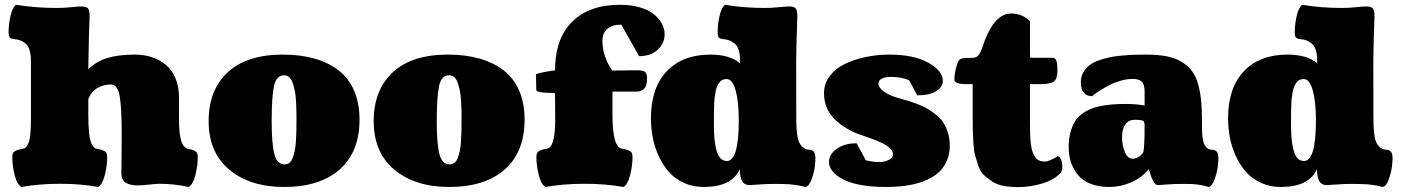

<svg xmlns="http://www.w3.org/2000/svg" viewBox="-20 -760 5797 794"><path d="M345.7 -506.8 345.2 -473.1Q377 -505.9 423.3 -520Q469.7 -534.2 538.6 -534.2Q576.2 -534.2 608.4 -523.4Q640.6 -512.7 666 -491.7Q691.4 -470.7 705.8 -436Q720.2 -401.4 720.2 -356.9V-274.4Q720.2 -254.4 720.7 -239.7Q721.2 -225.1 723.6 -206.3Q726.1 -187.5 730 -175.3Q733.9 -163.1 741.9 -154.1Q750 -145 760.7 -143.6Q769.5 -142.1 774.2 -140.9Q778.8 -139.6 785.4 -136.2Q792 -132.8 794.9 -126.5Q797.9 -120.1 797.9 -110.8Q797.9 -74.2 787.8 -35.2Q777.8 3.9 759.8 13.2Q700.2 0 638.2 0Q626.5 0 595.9 3.4Q565.4 6.8 550.3 6.8Q518.6 6.8 500.2 -4.2Q481.9 -15.1 481.9 -43.9Q481.9 -64.9 482.7 -110.1Q483.4 -155.3 483.4 -198.7Q483.4 -312.5 475.1 -361.6Q466.8 -410.6 438 -410.6Q408.7 -410.6 383.3 -396.2Q357.9 -381.8 345.2 -350.6V-286.6Q345.2 -265.1 345.7 -249.3Q346.2 -233.4 348.1 -212.9Q350.1 -192.4 353.8 -179Q357.4 -165.5 364.3 -155.5Q371.1 -145.5 380.9 -144.5Q392.1 -142.6 397.5 -141.1Q402.8 -139.6 410.2 -136.2Q417.5 -132.8 420.4 -126.5Q423.3 -120.1 423.3 -110.8Q423.3 -74.2 413.3 -35.2Q403.3 3.9 385.3 13.2Q314.5 0 229.5 0Q141.6 0 68.8 13.2Q50.8 3.9 40.8 -35.2Q30.8 -74.2 30.8 -110.8Q30.8 -120.1 33.7 -126.5Q36.6 -132.8 43.9 -136.2Q51.3 -139.6 56.6 -141.1Q62 -142.6 73.2 -144.5Q83 -145.5 89.6 -154.1Q96.2 -162.6 99.9 -174.1Q103.5 -185.5 105.2 -203.6Q106.9 -221.7 107.4 -234.9Q107.9 -248 107.9 -267.1V-498.5Q107.9 -515.1 107.4 -524.4Q106.9 -533.7 103.3 -548.8Q99.6 -564 93 -572.5Q86.4 -581.1 73 -588.6Q59.6 -596.2 40 -598.1Q24.4 -599.6 20 -605.5Q15.6 -611.3 15.6 -627.4Q15.6 -661.1 23.9 -696Q32.2 -731 46.9 -740.2Q126 -727.1 215.8 -727.1Q241.2 -727.1 273.9 -730.2Q306.6 -733.4 314.9 -733.4Q336.9 -733.4 343.8 -725.3Q350.6 -717.3 350.6 -690.9Q348.1 -653.3 345.7 -506.8Z M1155.3 13.2Q1014.2 13.2 928.5 -58.1Q842.8 -129.4 842.8 -258.8Q842.8 -387.7 921.6 -460.9Q1000.5 -534.2 1149.4 -534.2Q1221.7 -534.2 1279.3 -518.1Q1336.9 -502 1379.2 -469.7Q1421.4 -437.5 1444.1 -385.7Q1466.8 -334 1466.8 -265.6Q1466.8 -131.8 1384.8 -59.3Q1302.7 13.2 1155.3 13.2ZM1103.5 -258.3Q1103.5 -166 1114.5 -123Q1125.5 -80.1 1156.7 -80.1Q1168 -80.1 1176.5 -86.4Q1185.1 -92.8 1190.2 -106.4Q1195.3 -120.1 1198.7 -135Q1202.1 -149.9 1203.6 -173.8Q1205.1 -197.8 1205.6 -217.3Q1206.1 -236.8 1206.1 -266.6Q1206.1 -289.1 1205.8 -303.5Q1205.6 -317.9 1204.1 -342.5Q1202.6 -367.2 1199.5 -383.1Q1196.3 -398.9 1190.9 -415.5Q1185.5 -432.1 1176.5 -440.4Q1167.5 -448.7 1155.3 -448.7Q1123 -448.7 1113.3 -405.3Q1103.5 -361.8 1103.5 -258.3Z M1837.9 13.2Q1696.8 13.2 1611.1 -58.1Q1525.4 -129.4 1525.4 -258.8Q1525.4 -387.7 1604.2 -460.9Q1683.1 -534.2 1832 -534.2Q1904.3 -534.2 1961.9 -518.1Q2019.5 -502 2061.8 -469.7Q2104 -437.5 2126.7 -385.7Q2149.4 -334 2149.4 -265.6Q2149.4 -131.8 2067.4 -59.3Q1985.4 13.2 1837.9 13.2ZM1786.1 -258.3Q1786.1 -166 1797.1 -123Q1808.1 -80.1 1839.4 -80.1Q1850.6 -80.1 1859.1 -86.4Q1867.7 -92.8 1872.8 -106.4Q1877.9 -120.1 1881.3 -135Q1884.8 -149.9 1886.2 -173.8Q1887.7 -197.8 1888.2 -217.3Q1888.7 -236.8 1888.7 -266.6Q1888.7 -289.1 1888.4 -303.5Q1888.2 -317.9 1886.7 -342.5Q1885.3 -367.2 1882.1 -383.1Q1878.9 -398.9 1873.5 -415.5Q1868.2 -432.1 1859.1 -440.4Q1850.1 -448.7 1837.9 -448.7Q1805.7 -448.7 1795.9 -405.3Q1786.1 -361.8 1786.1 -258.3Z M2275.9 -262.7Q2275.9 -375.5 2274.4 -375.5H2271.5Q2197.8 -375.5 2197.8 -388.2Q2197.8 -401.4 2197 -422.1Q2196.3 -442.9 2196.3 -452.1Q2196.3 -454.6 2216.1 -459Q2235.8 -463.4 2255.9 -466.3L2275.4 -469.2Q2275.4 -600.1 2346.2 -670.2Q2417 -740.2 2543.5 -740.2Q2589.8 -740.2 2626.2 -729.5Q2662.6 -718.8 2684.3 -700.9Q2706.1 -683.1 2717.3 -662.1Q2728.5 -641.1 2728.5 -618.7Q2728.5 -581.1 2700 -554.4Q2671.4 -527.8 2623 -527.8L2549.3 -658.2Q2510.3 -658.2 2490.7 -639.9Q2471.2 -621.6 2471.2 -591.8Q2471.2 -526.4 2512.2 -468.3Q2513.2 -468.3 2534.4 -468.5Q2555.7 -468.8 2580.6 -469Q2605.5 -469.2 2615.2 -469.2Q2638.7 -469.2 2647.2 -462.9Q2655.8 -456.5 2655.8 -434.6Q2655.8 -381.3 2612.8 -381.3H2512.7V-286.6Q2512.7 -148.9 2553.2 -145Q2564.5 -143.1 2569.8 -141.6Q2575.2 -140.1 2582.5 -136.7Q2589.8 -133.3 2592.8 -127Q2595.7 -120.6 2595.7 -111.3Q2595.7 -74.7 2585.7 -35.4Q2575.7 3.9 2557.6 13.2Q2485.4 0 2397 0Q2308.6 0 2236.3 13.2Q2218.3 3.9 2208.3 -35.4Q2198.2 -74.7 2198.2 -111.3Q2198.2 -120.6 2201.2 -127Q2204.1 -133.3 2211.4 -136.7Q2218.8 -140.1 2224.1 -141.6Q2229.5 -143.1 2240.7 -145Q2275.9 -148.9 2275.9 -262.7Z M3272.5 -506.8Q3272.5 -447.8 3272.7 -393.3Q3272.9 -338.9 3272.9 -281.2Q3272.9 -256.3 3273.4 -241.2Q3273.9 -226.1 3276.4 -205.8Q3278.8 -185.5 3283.7 -173.8Q3288.6 -162.1 3298.1 -152.8Q3307.6 -143.6 3320.8 -141.1Q3321.3 -141.1 3326.9 -140.9Q3332.5 -140.6 3335.7 -139.4Q3338.9 -138.2 3343.3 -134.8Q3347.7 -131.3 3349.9 -123.8Q3352.1 -116.2 3352.1 -104.5Q3352.1 -94.2 3349.6 -72Q3347.2 -49.8 3337.2 -20.8Q3327.1 8.3 3312 13.2Q3309.1 12.7 3298.3 10.3Q3287.6 7.8 3283.7 7.1Q3279.8 6.3 3268.3 4.6Q3256.8 2.9 3246.6 2.2Q3236.3 1.5 3219.2 1Q3202.1 0.5 3181.6 0.5Q3150.9 0.5 3119.6 2.9Q3088.4 5.4 3080.6 5.4Q3058.6 5.4 3049.1 -11Q3039.6 -27.3 3039.6 -60.5Q3006.3 13.2 2889.6 13.2Q2845.7 13.2 2808.8 -3.4Q2772 -20 2747.1 -47.9Q2722.2 -75.7 2704.8 -112.8Q2687.5 -149.9 2679.7 -189.7Q2671.9 -229.5 2671.9 -271.5Q2671.9 -396.5 2737.3 -465.3Q2802.7 -534.2 2917.5 -534.2Q2997.6 -534.2 3040.5 -498.5Q3040.5 -514.6 3040 -524.4Q3039.6 -534.2 3035.9 -548.8Q3032.2 -563.5 3025.4 -572.3Q3018.6 -581.1 3005.1 -588.6Q2991.7 -596.2 2972.2 -598.1Q2956.5 -599.6 2952.1 -605.5Q2947.8 -611.3 2947.8 -627.4Q2947.8 -661.1 2956.1 -696Q2964.4 -731 2979 -740.2Q3055.7 -727.1 3142.6 -727.1Q3168 -727.1 3200.7 -730.2Q3233.4 -733.4 3241.7 -733.4Q3263.7 -733.4 3270.5 -725.3Q3277.3 -717.3 3277.3 -690.9Q3277.3 -689 3276.1 -654.5Q3274.9 -620.1 3273.7 -575.9Q3272.5 -531.7 3272.5 -506.8ZM2932.1 -251Q2932.1 -215.3 2934.3 -189Q2936.5 -162.6 2942.4 -140.1Q2948.2 -117.7 2959 -106Q2969.7 -94.2 2985.8 -94.2Q3035.2 -94.2 3035.2 -262.7Q3035.2 -339.4 3022.2 -386.2Q3009.3 -433.1 2984.4 -433.1Q2975.1 -433.1 2967.5 -429.7Q2960 -426.3 2954.6 -418.5Q2949.2 -410.6 2945.3 -402.1Q2941.4 -393.6 2939 -379.2Q2936.5 -364.7 2935.1 -352.8Q2933.6 -340.8 2933.1 -321.3Q2932.6 -301.8 2932.4 -287.8Q2932.1 -273.9 2932.1 -251Z M3907.7 -158.7Q3907.7 -114.3 3888.4 -80.6Q3869.1 -46.9 3833.7 -26.6Q3798.3 -6.3 3751.7 3.4Q3705.1 13.2 3647.5 13.2Q3527.8 13.2 3468 -17.6Q3408.2 -48.3 3408.2 -90.3Q3408.2 -121.6 3440.2 -144.5Q3472.2 -167.5 3522.5 -167.5L3560.5 -97.2Q3588.4 -89.8 3616.7 -89.8Q3639.6 -89.8 3656.2 -99.1Q3672.9 -108.4 3672.9 -121.6Q3672.9 -134.8 3660.2 -147Q3647.5 -159.2 3626.7 -168.9Q3606 -178.7 3585.2 -186.3Q3564.5 -193.8 3542.2 -201.4Q3520 -209 3510.7 -213.4Q3451.2 -241.7 3419.4 -280.8Q3387.7 -319.8 3387.7 -375Q3387.7 -414.1 3411.1 -445.3Q3434.6 -476.6 3473.6 -495.4Q3512.7 -514.2 3559.8 -524.2Q3606.9 -534.2 3657.2 -534.2Q3759.3 -534.2 3819.1 -500.5Q3878.9 -466.8 3878.9 -426.3Q3878.9 -399.9 3851.3 -382.8Q3823.7 -365.7 3772.9 -365.7L3741.2 -425.8Q3735.8 -431.6 3712.6 -436.8Q3689.5 -441.9 3666 -441.9Q3612.8 -441.9 3612.8 -413.1Q3612.8 -397.9 3635.5 -381.3Q3658.2 -364.7 3695.3 -354.5Q3720.2 -347.7 3737.1 -342.5Q3753.9 -337.4 3778.1 -327.9Q3802.2 -318.4 3818.6 -308.6Q3835 -298.8 3853.3 -283.7Q3871.6 -268.6 3882.3 -251.2Q3893.1 -233.9 3900.4 -210.2Q3907.7 -186.5 3907.7 -158.7Z M4301.3 -91.8Q4317.4 -91.8 4355 -114.3Q4373 -106.4 4373 -68.8Q4373 -55.7 4367.2 -46.4Q4340.8 -16.6 4291 -1.5Q4241.2 13.7 4189.9 13.7Q4155.8 13.7 4128.4 8.3Q4101.1 2.9 4081.8 -10.3Q4062.5 -23.4 4048.6 -36.4Q4034.7 -49.3 4026.1 -74Q4017.6 -98.6 4012.5 -116.5Q4007.3 -134.3 4005.4 -167.7Q4003.4 -201.2 4002.9 -221.2Q4002.4 -241.2 4002.4 -280.8V-412.1H3977.1Q3926.8 -412.1 3926.8 -430.2Q3926.8 -461.9 3939.5 -498Q3944.8 -514.2 3955.8 -517.6Q3966.8 -521 4003.4 -521Q4019.5 -521 4029.1 -534.9Q4038.6 -548.8 4052.2 -592.3Q4095.7 -704.1 4161.1 -704.1Q4206.5 -704.1 4239.3 -672.9V-545.9Q4239.3 -527.8 4240 -524.4Q4240.7 -521 4245.6 -521H4332Q4344.7 -521 4348.9 -507.8Q4353 -494.6 4353 -470.7Q4353 -433.1 4337.9 -422.6Q4322.8 -412.1 4284.2 -412.1H4239.3V-257.8Q4239.3 -228 4240 -207.5Q4240.7 -187 4242.9 -166.7Q4245.1 -146.5 4249.5 -133.8Q4253.9 -121.1 4260.7 -110.8Q4267.6 -100.6 4277.6 -96.2Q4287.6 -91.8 4301.3 -91.8Z M4730.5 -60.5Q4701.2 -24.4 4657.2 -5.6Q4613.3 13.2 4566.9 13.2Q4522.5 13.2 4489.3 -0.2Q4456.1 -13.7 4437 -37.4Q4418 -61 4408.7 -89.6Q4399.4 -118.2 4399.4 -151.4Q4399.4 -184.1 4406 -210.2Q4412.6 -236.3 4423.6 -254.9Q4434.6 -273.4 4452.1 -287.1Q4469.7 -300.8 4488.8 -308.8Q4507.8 -316.9 4533.4 -321.8Q4559.1 -326.7 4583.5 -328.4Q4607.9 -330.1 4638.2 -330.1Q4656.2 -330.1 4675 -328.6Q4693.8 -327.1 4703.6 -325.2L4713.4 -323.7V-381.3Q4713.4 -410.2 4702.1 -421.9Q4690.9 -433.6 4664.1 -433.6Q4640.6 -433.6 4614.7 -426.3Q4588.9 -418.9 4568.8 -408.4Q4548.8 -397.9 4531.7 -387.5Q4514.6 -377 4505.4 -369.6L4496.6 -362.3Q4473.6 -362.3 4461.7 -377Q4449.7 -391.6 4449.7 -418.9Q4449.7 -441.4 4459.2 -459.2Q4468.8 -477.1 4483.6 -489Q4498.5 -501 4521.7 -509.5Q4544.9 -518.1 4566.9 -522.7Q4588.9 -527.3 4618.2 -530Q4647.5 -532.7 4669.4 -533.4Q4691.4 -534.2 4719.2 -534.2Q4769 -534.2 4805.9 -526.9Q4842.8 -519.5 4868.2 -503.2Q4893.6 -486.8 4909.9 -465.3Q4926.3 -443.8 4935.1 -410.9Q4943.8 -377.9 4947.3 -342.5Q4950.7 -307.1 4950.7 -257.8Q4950.7 -242.7 4950.7 -235.4Q4950.7 -228 4951.2 -215.1Q4951.7 -202.1 4952.6 -195.6Q4953.6 -189 4955.3 -179.4Q4957 -169.9 4959.7 -164.8Q4962.4 -159.7 4966.1 -154.1Q4969.7 -148.4 4975.1 -145.5Q4980.5 -142.6 4987.3 -141.1Q4987.8 -141.1 4993.4 -140.9Q4999 -140.6 5002.2 -139.4Q5005.4 -138.2 5009.8 -134.8Q5014.2 -131.3 5016.4 -123.8Q5018.6 -116.2 5018.6 -104.5Q5018.6 -94.2 5016.1 -72Q5013.7 -49.8 5003.7 -20.8Q4993.7 8.3 4978.5 13.2Q4976.1 12.7 4964.8 9.5Q4953.6 6.3 4949 5.6Q4944.3 4.9 4932.1 3.2Q4919.9 1.5 4905 1Q4890.1 0.5 4869.1 0.5Q4835 0.5 4805.9 2.9Q4776.9 5.4 4767.6 5.4Q4749.5 5.4 4730.5 -60.5ZM4708.5 -132.3Q4713.4 -156.2 4713.4 -240.2Q4713.4 -255.9 4707.3 -260.3Q4701.2 -264.6 4672.4 -264.6Q4647.5 -264.6 4633.8 -245.8Q4620.1 -227.1 4620.1 -192.4Q4620.1 -159.2 4631.8 -131.3Q4643.6 -103.5 4664.6 -103.5Q4677.2 -103.5 4691.2 -113Q4705.1 -122.6 4708.5 -132.3Z M5659.2 -506.8Q5659.2 -447.8 5659.4 -393.3Q5659.7 -338.9 5659.7 -281.2Q5659.7 -256.3 5660.2 -241.2Q5660.6 -226.1 5663.1 -205.8Q5665.5 -185.5 5670.4 -173.8Q5675.3 -162.1 5684.8 -152.8Q5694.3 -143.6 5707.5 -141.1Q5708 -141.1 5713.6 -140.9Q5719.2 -140.6 5722.4 -139.4Q5725.6 -138.2 5730 -134.8Q5734.4 -131.3 5736.6 -123.8Q5738.8 -116.2 5738.8 -104.5Q5738.8 -94.2 5736.3 -72Q5733.9 -49.8 5723.9 -20.8Q5713.9 8.3 5698.7 13.2Q5695.8 12.7 5685.1 10.3Q5674.3 7.8 5670.4 7.1Q5666.5 6.3 5655 4.6Q5643.6 2.9 5633.3 2.2Q5623 1.5 5606 1Q5588.9 0.5 5568.4 0.5Q5537.6 0.5 5506.3 2.9Q5475.1 5.4 5467.3 5.4Q5445.3 5.4 5435.8 -11Q5426.3 -27.3 5426.3 -60.5Q5393.1 13.2 5276.4 13.2Q5232.4 13.2 5195.6 -3.4Q5158.7 -20 5133.8 -47.9Q5108.9 -75.7 5091.6 -112.8Q5074.2 -149.9 5066.4 -189.7Q5058.6 -229.5 5058.6 -271.5Q5058.6 -396.5 5124 -465.3Q5189.5 -534.2 5304.2 -534.2Q5384.3 -534.2 5427.2 -498.5Q5427.2 -514.6 5426.8 -524.4Q5426.3 -534.2 5422.6 -548.8Q5418.9 -563.5 5412.1 -572.3Q5405.3 -581.1 5391.8 -588.6Q5378.4 -596.2 5358.9 -598.1Q5343.3 -599.6 5338.9 -605.5Q5334.5 -611.3 5334.5 -627.4Q5334.5 -661.1 5342.8 -696Q5351.1 -731 5365.7 -740.2Q5442.4 -727.1 5529.3 -727.1Q5554.7 -727.1 5587.4 -730.2Q5620.1 -733.4 5628.4 -733.4Q5650.4 -733.4 5657.2 -725.3Q5664.1 -717.3 5664.1 -690.9Q5664.1 -689 5662.8 -654.5Q5661.6 -620.1 5660.4 -575.9Q5659.2 -531.7 5659.2 -506.8ZM5318.8 -251Q5318.8 -215.3 5321 -189Q5323.2 -162.6 5329.1 -140.1Q5335 -117.7 5345.7 -106Q5356.4 -94.2 5372.6 -94.2Q5421.9 -94.2 5421.9 -262.7Q5421.9 -339.4 5408.9 -386.2Q5396 -433.1 5371.1 -433.1Q5361.8 -433.1 5354.2 -429.7Q5346.7 -426.3 5341.3 -418.5Q5335.9 -410.6 5332 -402.1Q5328.1 -393.6 5325.7 -379.2Q5323.2 -364.7 5321.8 -352.8Q5320.3 -340.8 5319.8 -321.3Q5319.3 -301.8 5319.1 -287.8Q5318.8 -273.9 5318.8 -251Z"/></svg>

Font: Coustard Black
Style: Regular
Weight: 900
Foundry: vernon adams
Version: Version 1.001;